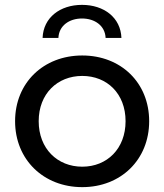

<svg xmlns="http://www.w3.org/2000/svg" viewBox="-20 -763 675 789"><path d="M155 -607H220C222 -657 264 -687 317 -687C370 -687 412 -657 414 -607H479C476 -691 407 -743 317 -743C227 -743 158 -691 155 -607ZM318 6C477 6 593 -107 593 -265C593 -423 477 -535 318 -535C159 -535 42 -423 42 -265C42 -107 159 6 318 6ZM318 -78C216 -78 139 -152 139 -265C139 -378 216 -451 318 -451C420 -451 496 -378 496 -265C496 -152 420 -78 318 -78Z"/></svg>

Font: AWKNG-Font Medium
Style: Regular
Weight: 500
Designer: Awakening Church
Foundry: Awakening Church
Version: Version 1.700;PS 001.700;hotconv 1.0.88;makeotf.lib2.5.64775